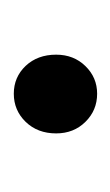

<svg xmlns="http://www.w3.org/2000/svg" viewBox="41 -466 165 288"><g transform="rotate(-90 124.0 -321.5)"><path d="M186.5 -320.3Q186.5 -293.9 169.4 -276.4Q152.3 -258.8 127.9 -258.8Q103 -258.8 85.7 -276.4Q68.4 -293.9 68.4 -320.3Q68.4 -348.1 85.7 -366Q103 -383.8 127.9 -383.8Q152.8 -383.8 169.7 -366Q186.5 -348.1 186.5 -320.3Z"/></g></svg>

Font: Varta
Style: Regular
Weight: 400
Designer: Joana Correia, Viktoriya Grabowska, Eben Sorkin
Foundry: Sorkin Type
Version: Version 1.002; ttfautohint (v1.3) -l 8 -r 24 -G 200 -x 12 -H